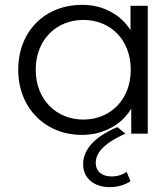

<svg xmlns="http://www.w3.org/2000/svg" viewBox="-20 -550 630 790"><path d="M317 5C364 5 405 -6 442 -27C474 -45 500 -70 520 -103V0H588V-526H517V-426C497 -457 471 -482 440 -499C404 -520 363 -530 317 -530C167 -530 55 -423 55 -263C55 -105 167 5 317 5ZM323 -58C212 -58 127 -140 127 -263C127 -387 212 -468 323 -468C434 -468 518 -387 518 -263C518 -140 434 -58 323 -58ZM432 220C464 220 493 211 517 196L501 157C485 169 462 176 439 176C402 176 374 157 374 120C374 83 401 42 496 0L463 -27C354 19 322 76 322 126C322 182 365 220 432 220Z"/></svg>

Font: Montserrat Z
Style: Regular
Weight: 400
Designer: Julieta Ulanovsky
Foundry: Julieta Ulanovsky
Version: Version 8.000